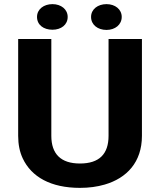

<svg xmlns="http://www.w3.org/2000/svg" viewBox="-20 -900 781 930"><path d="M367.2 -108C274.8 -108 228.6 -154.2 228.6 -242V-711H68V-242C68 -200.7 75.3 -164.3 90 -133C132.4 -42.5 226.7 10 367.2 10C410.5 10 450.4 4.7 487.1 -6C594 -37.1 667.5 -114.5 667.5 -242V-711H505.8V-242C505.8 -153.7 460.6 -108 367.2 -108ZM234.1 -756C276.3 -756 307.8 -780 307.8 -818C307.8 -855.1 275.6 -880 234.1 -880C192.3 -880 159.3 -855.6 159.3 -818C159.3 -779.4 191.1 -756 234.1 -756ZM495.9 -755C537.5 -755 569.6 -780.4 569.6 -818C569.6 -855.1 537.4 -880 495.9 -880C454.1 -880 421.1 -855.6 421.1 -818C421.1 -779.8 453.5 -755 495.9 -755Z"/></svg>

Font: Asimov
Style: Wid
Weight: 500
Designer: Google
Version: Version 2.000980; 2014